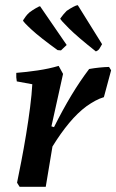

<svg xmlns="http://www.w3.org/2000/svg" viewBox="-20 -723 450 743"><path d="M56 0 46 -16Q53 -50 62.5 -99Q72 -148 81 -202.5Q90 -257 96.5 -308Q103 -359 105 -397L45 -408Q42 -423 43 -441Q82 -444 126 -450.5Q170 -457 207 -468L224 -437L179 -234L189 -231Q223 -299 256.5 -354.5Q290 -410 325 -456Q365 -463 402 -464L410 -451L382 -347Q365 -342 348.5 -333Q332 -324 315 -312Q281 -287 248 -247.5Q215 -208 183 -156L157 0ZM351 -524Q279 -581 246.5 -613.5Q214 -646 213 -651Q225 -668 238 -681Q251 -690 263.5 -696.5Q276 -703 281 -703L375 -552L365 -535Q361 -528 351 -524ZM216 -528 203 -529Q135 -578 102 -608.5Q69 -639 69 -644Q74 -652 80 -660Q86 -668 94 -675Q106 -684 119 -691.5Q132 -699 135 -699L238 -549Z"/></svg>

Font: Labrada SemiBold
Style: Italic
Weight: 600
Italic angle: -7°
Designer: Mercedes Jáuregui
Foundry: Omnibus-Type Team
Version: Version 1.000; ttfautohint (v1.8.4.7-5d5b)